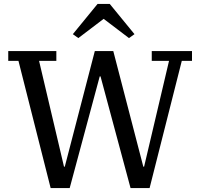

<svg xmlns="http://www.w3.org/2000/svg" viewBox="-20 -958 1019 978"><path d="M74 -648H22V-698H267V-648H179L306 -109H310L463 -698H557L710 -109H714L841 -648H753V-698H958V-648H906L742 0H645L492 -569H488L335 0H238ZM351 -784 477 -938H539L665 -784L637 -764L508 -862L379 -764Z"/></svg>

Font: IBM Plex Serif Text
Style: Regular
Weight: 450
Designer: Mike Abbink, Paul van der Laan, Pieter van Rosmalen
Foundry: Bold Monday
Version: Version 3.001